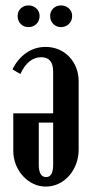

<svg xmlns="http://www.w3.org/2000/svg" viewBox="-20 -678 336 708"><path d="M270 -126Q270 -98 260.5 -73Q251 -48 234.5 -29.5Q218 -11 196 -0.5Q174 10 149 10Q124 10 102.5 -0.5Q81 -11 64.5 -29Q48 -47 38.5 -71Q29 -95 29 -122V-260H176V-414Q176 -467 132 -467Q84 -467 55 -405L26 -422Q45 -461 77 -483Q109 -505 148 -505Q174 -505 196.5 -495.5Q219 -486 235.5 -468.5Q252 -451 261 -428Q270 -405 270 -378ZM123 -71Q123 -25 150 -25Q176 -25 176 -71V-226H123ZM45 -619Q45 -636 56.5 -647Q68 -658 85 -658Q102 -658 114 -647Q126 -636 126 -619Q126 -601 114 -589.5Q102 -578 85 -578Q68 -578 56.5 -589.5Q45 -601 45 -619ZM165 -619Q165 -636 176.5 -647Q188 -658 205 -658Q222 -658 234 -647Q246 -636 246 -619Q246 -601 234 -589.5Q222 -578 205 -578Q188 -578 176.5 -589.5Q165 -601 165 -619Z"/></svg>

Font: Moniqa ExtBd Cond Paragraph
Style: Regular
Weight: 800
Width: 3
Designer: Rajesh Rajput
Foundry: Rajesh Rajput
Version: Version 1.000